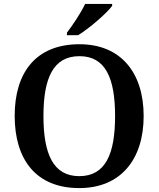

<svg xmlns="http://www.w3.org/2000/svg" viewBox="-20 -951 810 981"><path d="M322 -784V-771H379C438 -807 528 -886 553 -921V-931H415C394 -886 351 -822 322 -784ZM385 10C597 10 714 -137 714 -358C714 -580 597 -725 386 -725C163 -725 55 -580 55 -359C55 -137 163 10 385 10ZM385 -51C252 -51 202 -164 202 -358C202 -552 252 -664 386 -664C519 -664 568 -552 568 -358C568 -164 519 -51 385 -51Z"/></svg>

Font: Noto Serif Devanagari SemiBold
Style: Regular
Weight: 600
Designer: Universal Thirst, Indian Type Foundry and the Monotype Design Team
Foundry: Monotype Imaging Inc.
Version: Version 2.004